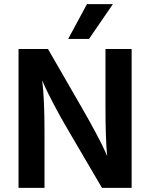

<svg xmlns="http://www.w3.org/2000/svg" viewBox="-20 -912 728 932"><path d="M196 0H70V-674H213L375 -393Q415 -324 446.5 -264.5Q478 -205 489 -180L500 -155Q492 -238 492 -393V-674H619V0H475L311 -280Q272 -346 240.5 -406.5Q209 -467 197 -494L185 -522Q196 -427 196 -281ZM412 -723H311L402 -892H528Z"/></svg>

Font: Hind Madurai SemiBold
Style: Regular
Weight: 600
Designer: Jyotish Sonowal
Foundry: Indian Type Foundry
Version: Version 1.001;PS 1.0;hotconv 1.0.86;makeotf.lib2.5.63406; tt